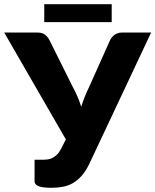

<svg xmlns="http://www.w3.org/2000/svg" viewBox="-37 -883 737 911"><path d="M680 -728.5 387 -106Q370 -71 350.5 -49Q331 -27 308.8 -14.2Q286.5 -1.5 261.5 3.2Q236.5 8 208 8Q164 8 145.5 0.2Q127 -7.5 127 -22.5V-125H169Q178.5 -125 189.2 -126.5Q200 -128 211 -133.2Q222 -138.5 232.8 -148.8Q243.5 -159 252.5 -176.5L275.5 -221.5L-17 -728.5H142Q164 -728.5 176.8 -718.2Q189.5 -708 198 -692L306 -475Q319.5 -450.5 330 -426Q340.5 -401.5 348.5 -376.5Q356 -401.5 366 -426Q376 -450.5 388 -475L485 -692Q488 -698.5 493.2 -705Q498.5 -711.5 505.2 -716.8Q512 -722 520.8 -725.2Q529.5 -728.5 540 -728.5ZM173 -863H493V-778H173Z"/></svg>

Font: Lato
Style: Regular
Weight: 900
Designer: Lukasz Dziedzic with Adam Twardoch and Botio Nikoltchev
Foundry: tyPoland Lukasz Dziedzic
Version: Version 2.010; 2014-09-01; http://www.latofonts.com/; ttfaut